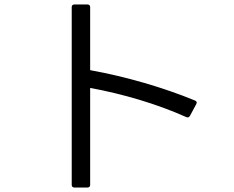

<svg xmlns="http://www.w3.org/2000/svg" viewBox="-20 -799 1040 854"><path d="M299 23C299 31 303 35 311 35H369C377 35 381 31 381 23V-408C526 -381 675 -338 809 -278C816 -275 821 -277 825 -284L853 -336C857 -343 855 -349 847 -352C706 -410 541 -458 381 -487V-767C381 -775 377 -779 369 -779H311C303 -779 299 -775 299 -767Z"/></svg>

Font: LINE Seed JP App_OTF Regular
Style: Regular
Weight: 400
Designer: LY Corporation & Fontrix & Fontworks
Version: Version 1.002